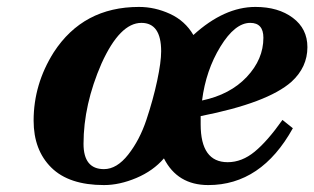

<svg xmlns="http://www.w3.org/2000/svg" viewBox="-20 -522 907 554"><path d="M77 -174Q77 -279 135 -371Q220 -502 381 -502Q427 -502 470.5 -482Q514 -462 538 -421Q627 -502 717 -502Q783 -502 825 -470.5Q867 -439 867 -386Q867 -328 821 -286Q752 -225 559 -187V-163Q559 -54 637 -54Q678 -54 715 -84.5Q752 -115 795 -176L825 -152Q734 12 581 12Q492 12 453 -65Q422 -29 373.5 -8.5Q325 12 280 12Q179 12 128 -38.5Q77 -89 77 -174ZM221 -107Q221 -34 280 -34Q317 -34 350 -76Q383 -118 402.5 -176.5Q422 -235 433.5 -289Q445 -343 445 -374Q445 -456 388 -456Q326 -456 273 -339Q221 -220 221 -107ZM563 -232Q644 -249 692 -300Q740 -351 740 -413Q740 -456 702 -456Q658 -456 616 -387.5Q574 -319 563 -232Z"/></svg>

Font: Heuristica
Style: Bold Italic
Weight: 700
Italic angle: -13°
Version: Version 1.0.2